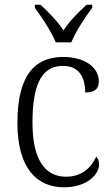

<svg xmlns="http://www.w3.org/2000/svg" viewBox="-20 -786 476 816"><path d="M217 -606H283C301 -651 343 -715 372 -753V-766H348C309 -730 277 -698 250 -657C222 -698 191 -730 152 -766H128V-753C156 -715 199 -651 217 -606ZM252 10C351 10 401 -46 401 -86C401 -102 397 -112 389 -120C368 -74 328 -35 261 -35C169 -35 118 -111 118 -265C118 -450 170 -506 248 -506C317 -506 342 -456 342 -393C380 -393 400 -406 400 -440C400 -503 335 -544 249 -544C137 -544 54 -478 54 -264C54 -69 138 10 252 10Z"/></svg>

Font: Noto Serif Sinhala SemiCondensed Light
Style: Regular
Weight: 300
Width: 4
Designer: Jelle Bosma - Monotype Design Team
Foundry: Monotype Imaging Inc.
Version: Version 2.007